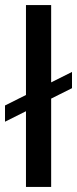

<svg xmlns="http://www.w3.org/2000/svg" viewBox="-24 -740 306 760"><path d="M78.8 0V-720H178.5V0ZM-4.2 -258.2V-322.5L261 -455.2V-391Z"/></svg>

Font: Chivo Medium
Style: Regular
Weight: 500
Designer: Hector Gatti
Foundry: Omnibus-Type
Version: Version 2.002